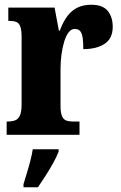

<svg xmlns="http://www.w3.org/2000/svg" viewBox="-20 -568 508 809"><path d="M8 0V-56H12Q31 -56 44 -61Q57 -66 64 -81.5Q71 -97 71 -128V-412Q71 -442 65.5 -456.5Q60 -471 48.5 -475.5Q37 -480 19 -480H15V-536H210L228 -439H232Q246 -477 264.5 -501Q283 -525 307.5 -536.5Q332 -548 364 -548Q413 -548 434 -522Q455 -496 455 -455Q455 -406 421 -383.5Q387 -361 331 -361Q331 -389 328.5 -407.5Q326 -426 318.5 -436Q311 -446 295 -446Q280 -446 269 -431.5Q258 -417 250.5 -392.5Q243 -368 239 -338Q235 -308 235 -277V-123Q235 -94 241 -79.5Q247 -65 258.5 -60.5Q270 -56 285 -56H315V0ZM79 208Q85 188 93 162Q101 136 108 109Q115 82 118 61H227V71Q219 92 204 119Q189 146 172 172.5Q155 199 140 221H79Z"/></svg>

Font: Noto Serif Khmer ExtraCondensed Black
Style: Regular
Weight: 900
Width: 2
Designer: Danh Hong and the Monotype Design Team
Foundry: Monotype Imaging Inc.
Version: Version 2.004